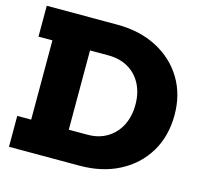

<svg xmlns="http://www.w3.org/2000/svg" viewBox="-109 -885 1060 1006"><g transform="rotate(15 421.0 -382.5)"><path d="M335.5 0V-167.5H402Q464.5 -167 510.5 -194.8Q556.5 -222.5 581.5 -271.5Q606.5 -320.5 606.5 -384.5Q606.5 -447.5 581.5 -495.8Q556.5 -544 510.5 -570.8Q464.5 -597.5 402 -597.5H335.5V-765H406Q529 -765 622 -716.2Q715 -667.5 766.8 -582Q818.5 -496.5 818.5 -384.5Q818.5 -271 766.8 -184.2Q715 -97.5 622 -48.8Q529 0 406 0ZM23.5 0V-167.5H99V-597.5H23.5V-765H372V-597.5H303V-167.5H372V0Z"/></g></svg>

Font: Hepta Slab ExtraBold
Style: Regular
Weight: 800
Designer: Michael LaGattuta
Foundry: Michael LaGattuta
Version: Version 1.102